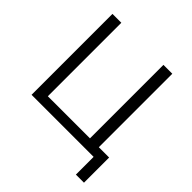

<svg xmlns="http://www.w3.org/2000/svg" viewBox="-231 -898 1225 1225"><g transform="rotate(45 381.5 -285.0)"><path d="M625 -67H718V160H645V0H85V-730H165V-67H545V-730H625Z"/></g></svg>

Font: Mplus 1p
Style: Regular
Weight: 400
Version: Version 1.061